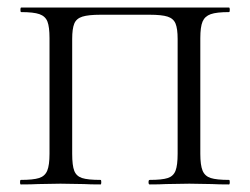

<svg xmlns="http://www.w3.org/2000/svg" viewBox="-20 -488 661 508"><path d="M35 -12Q68 -12 83.5 -17Q99 -22 105 -36.5Q111 -51 111 -81V-387Q111 -417 105.5 -431Q100 -445 84.5 -450.5Q69 -456 36 -456Q34 -456 34 -462Q34 -468 36 -468H586Q588 -468 588 -462Q588 -456 586 -456Q553 -456 537.5 -450.5Q522 -445 516 -431Q510 -417 510 -387V-81Q510 -51 516 -36.5Q522 -22 537.5 -17Q553 -12 586 -12Q588 -12 588 -6Q588 0 586 0Q558 0 541 -1L481 -2L419 -1Q403 0 376 0Q373 0 373 -6Q373 -12 376 -12Q409 -12 424 -17Q439 -22 444.5 -36.5Q450 -51 450 -81V-385Q450 -412 444.5 -425.5Q439 -439 423.5 -444Q408 -449 376 -449H246Q214 -449 198 -444Q182 -439 176.5 -425.5Q171 -412 171 -385V-81Q171 -50 176.5 -36Q182 -22 197 -17Q212 -12 246 -12Q248 -12 248 -6Q248 0 246 0Q218 0 202 -1L140 -2L81 -1Q64 0 35 0Q33 0 33 -6Q33 -12 35 -12Z"/></svg>

Font: Cormorant SC
Style: Regular
Weight: 400
Designer: Christian Thalmann (Catharsis Fonts)
Foundry: Catharsis Fonts
Version: Version 4.000